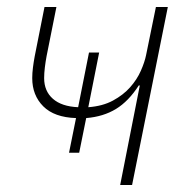

<svg xmlns="http://www.w3.org/2000/svg" viewBox="-20 -528 548 548"><path d="M379 -284H376Q347 -239 311 -217Q275 -195 226 -191L206 -92H177L197 -191Q135 -193 103.5 -224.5Q72 -256 72 -305Q72 -319 74 -335Q76 -351 79 -367L107 -508H141L113 -368Q110 -352 108 -335.5Q106 -319 106 -305Q106 -268 131 -246Q156 -224 203 -222L234 -378H263L232 -222Q273 -225 302.5 -241Q332 -257 351.5 -279Q371 -301 382 -326Q393 -351 397 -371L425 -508H459L357 0H323Z"/></svg>

Font: IBM Plex Sans ExtLt
Style: Italic
Weight: 200
Italic angle: -11°
Designer: Mike Abbink, Paul van der Laan, Pieter van Rosmalen
Foundry: Bold Monday
Version: Version 3.005